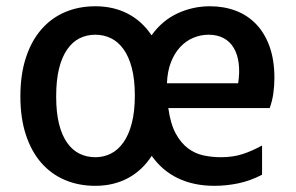

<svg xmlns="http://www.w3.org/2000/svg" viewBox="-20 -585 951 616"><path d="M45.4 -275.9Q45.4 -345.7 63 -399.7Q80.6 -453.6 112.3 -490.2Q144 -526.9 188.2 -545.9Q232.4 -564.9 286.1 -564.9Q343.8 -564.9 389.6 -541.3Q435.5 -517.6 466.3 -471.7Q500 -519 549.3 -542Q598.6 -564.9 653.3 -564.9Q698.7 -564.9 736.6 -550.5Q774.4 -536.1 802 -507.3Q829.6 -478.5 845 -435.3Q860.4 -392.1 860.4 -335Q860.4 -309.6 856.9 -285.2Q853.5 -260.7 845.2 -238.3H520Q526.9 -188 543.5 -157.2Q560.1 -126.5 582.8 -109.4Q605.5 -92.3 632.8 -86.4Q660.2 -80.6 689 -80.6Q727.5 -80.6 758.8 -90.8Q790 -101.1 820.8 -118.2V-24.4Q783.2 -4.9 744.6 3.2Q706.1 11.2 668 11.2Q601.6 11.2 550.8 -13.2Q500 -37.6 466.8 -85Q436 -37.6 389.9 -13.2Q343.8 11.2 286.1 11.2Q232.4 11.2 188.2 -7.6Q144 -26.4 112.3 -62.7Q80.6 -99.1 63 -152.6Q45.4 -206.1 45.4 -275.9ZM744.1 -317.9Q749.5 -353 745.8 -381.8Q742.2 -410.6 730 -431.2Q717.8 -451.7 697.5 -462.6Q677.2 -473.6 649.4 -473.6Q623.5 -473.6 599.9 -463.6Q576.2 -453.6 557.9 -433.8Q539.6 -414.1 528.3 -385Q517.1 -356 515.6 -317.9ZM286.1 -80.6Q312.5 -80.6 335.4 -92Q358.4 -103.5 375.7 -127.7Q393.1 -151.9 402.8 -189.5Q412.6 -227.1 412.6 -278.8Q412.6 -330.6 402.8 -367.4Q393.1 -404.3 375.7 -428Q358.4 -451.7 335.4 -462.6Q312.5 -473.6 286.1 -473.6Q258.3 -473.6 235.4 -462.2Q212.4 -450.7 195.6 -426.5Q178.7 -402.3 169.4 -365Q160.2 -327.6 160.2 -275.9Q160.2 -224.1 169.4 -187.3Q178.7 -150.4 195.6 -126.7Q212.4 -103 235.4 -91.8Q258.3 -80.6 286.1 -80.6Z"/></svg>

Font: Tauri
Style: Regular
Weight: 400
Designer: Yvonne Schüttler
Foundry: Yvonne Schüttler
Version: Version 1.003; ttfautohint (v0.93.8-669f) -l 13 -r 13 -G 200